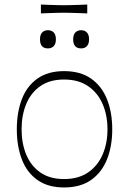

<svg xmlns="http://www.w3.org/2000/svg" viewBox="-20 -809 568 845"><path d="M262 16Q191 16 144.5 -17Q98 -50 76 -108Q54 -166 54 -240Q54 -314 76 -372Q98 -430 144.5 -463Q191 -496 262 -496Q334 -496 381 -463Q428 -430 451 -372Q474 -314 474 -240Q474 -166 451 -108Q428 -50 381 -17Q334 16 262 16ZM262 -21Q325 -21 367.5 -50Q410 -79 431.5 -128.5Q453 -178 453 -240Q453 -302 431.5 -351.5Q410 -401 367.5 -430Q325 -459 262 -459Q199 -459 157.5 -430Q116 -401 95.5 -351.5Q75 -302 75 -240Q75 -178 95.5 -128.5Q116 -79 157.5 -50Q199 -21 262 -21ZM191 -596Q156 -596 156 -636Q156 -656 165.5 -666Q175 -676 191 -676Q207 -676 216.5 -666Q226 -656 226 -636Q226 -616 216.5 -606Q207 -596 191 -596ZM337 -596Q302 -596 302 -636Q302 -656 311.5 -666Q321 -676 337 -676Q353 -676 362.5 -666Q372 -656 372 -636Q372 -616 362.5 -606Q353 -596 337 -596ZM160 -750V-789Q182 -788 199.5 -787.5Q217 -787 232 -786.5Q247 -786 261 -786Q276 -786 291 -786.5Q306 -787 324 -787.5Q342 -788 364 -789V-750Q342 -751 324 -751.5Q306 -752 290.5 -752.5Q275 -753 260 -753Q246 -753 231.5 -752.5Q217 -752 199.5 -751.5Q182 -751 160 -750Z"/></svg>

Font: Ojuju ExtraLight
Style: Regular
Weight: 200
Designer: Chisaokwu Joboson, Mirko Velimirovic
Foundry: Udi Foundry
Version: Version 1.000